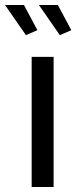

<svg xmlns="http://www.w3.org/2000/svg" viewBox="-56 -750 306 770"><path d="M71 0V-522H159V0ZM100 -730H176L230 -629L184 -609ZM-36 -730H40L94 -629L48 -609Z"/></svg>

Font: Boldmen Medium
Style: Regular
Weight: 400
Designer: Matt McInerney, Pablo Impallari, Rodrigo Fuenzalida
Foundry: LIVING CONCEPT
Version: Version 1.000